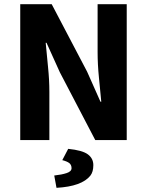

<svg xmlns="http://www.w3.org/2000/svg" viewBox="-20 -672 705 921"><path d="M77.1 -651.9H228L397.9 -328.1L461.9 -184.1H465.8Q460.9 -235.8 454.6 -299.8Q448.2 -363.8 448.2 -421.9V-651.9H587.9V0H437L267.1 -325.2L203.1 -466.8H199.2Q204.1 -412.1 210.4 -350.6Q216.8 -289.1 216.8 -231V0H77.1ZM307.1 42Q375 48.8 401.4 68.4Q427.7 87.9 427.7 120.1Q427.7 152.3 413.6 170.4Q372.6 222.2 251 229L240.2 169.9Q276.4 166 299.8 158.2Q323.2 150.4 323.2 134.8Q323.2 119.1 312.5 110.4Q301.8 102.1 278.8 96.2Z"/></svg>

Font: SourceSansPro-Bold
Style: Bold
Weight: 700
Designer: Paul D. Hunt
Foundry: Adobe Systems Incorporated
Version: Version 1.050;PS Version 1.000;hotconv 1.0.70;makeotf.lib2.5